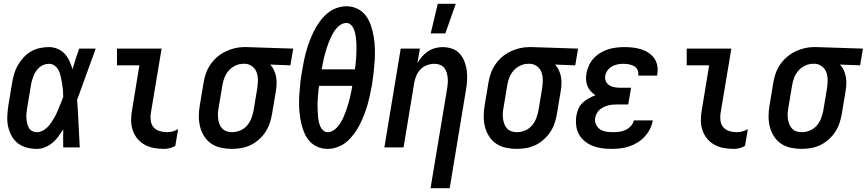

<svg xmlns="http://www.w3.org/2000/svg" viewBox="-20 -776 4564 1011"><path d="M175 8Q146 8 120 1Q94 -6 73.5 -22Q53 -38 40.5 -61.5Q28 -85 22.5 -111Q17 -137 18.5 -165Q20 -193 24 -221L44 -341Q48 -365 55 -388.5Q62 -412 74.5 -433.5Q87 -455 104.5 -474Q122 -493 144 -505.5Q166 -518 190 -523Q214 -528 238 -528Q262 -528 284 -518.5Q306 -509 321 -492.5Q336 -476 345.5 -455Q355 -434 362 -412Q370 -439 378.5 -466Q387 -493 397 -520H484Q459 -453 435 -385Q411 -317 386 -250Q391 -188 393.5 -125.5Q396 -63 400 0H313Q313 -24 312.5 -47.5Q312 -71 313 -95Q301 -76 287.5 -57.5Q274 -39 256 -24Q238 -9 217 -0.5Q196 8 175 8ZM175 -80Q189 -80 203 -87Q217 -94 228.5 -105Q240 -116 248.5 -129Q257 -142 265 -155Q273 -168 279 -182Q285 -196 291 -210Q297 -224 302.5 -238Q308 -252 313 -266Q313 -284 311.5 -301.5Q310 -319 307 -336Q304 -353 300.5 -370Q297 -387 290 -402.5Q283 -418 269.5 -429Q256 -440 238 -440Q225 -440 212 -435.5Q199 -431 188.5 -422Q178 -413 170 -401.5Q162 -390 157 -377.5Q152 -365 148.5 -352.5Q145 -340 143 -327L123 -207Q121 -194 119.5 -180Q118 -166 119 -153Q120 -140 123 -127Q126 -114 132 -103Q138 -92 149.5 -86Q161 -80 175 -80Z M845 8Q818 8 792 3.5Q766 -1 743.5 -13Q721 -25 704.5 -44.5Q688 -64 679.5 -88.5Q671 -113 670.5 -140Q670 -167 675 -194L714 -432H596V-520H831L774 -179Q771 -159 774 -139Q777 -119 789.5 -105Q802 -91 821 -85.5Q840 -80 860 -80Q875 -80 889.5 -84Q904 -88 918 -96L903 -8Q890 0 875 4Q860 8 845 8Z M1201 8Q1172 8 1144 2Q1116 -4 1093.5 -19Q1071 -34 1056 -57Q1041 -80 1034 -107Q1027 -134 1027 -163Q1027 -192 1032 -221L1052 -341Q1056 -366 1064.5 -390Q1073 -414 1088 -436Q1103 -458 1123 -475.5Q1143 -493 1167 -504.5Q1191 -516 1215.5 -522Q1240 -528 1265 -528H1281L1524 -520L1509 -432L1403 -436Q1415 -423 1422.5 -407Q1430 -391 1433.5 -373Q1437 -355 1436.5 -336Q1436 -317 1433 -299L1413 -179Q1409 -154 1401 -129.5Q1393 -105 1379 -83Q1365 -61 1344.5 -42.5Q1324 -24 1300.5 -12.5Q1277 -1 1251.5 3.5Q1226 8 1201 8ZM1202 -80Q1223 -80 1244 -88.5Q1265 -97 1280 -114Q1295 -131 1303 -151.5Q1311 -172 1315 -193L1335 -313Q1338 -334 1338 -355Q1338 -376 1331.5 -394.5Q1325 -413 1309.5 -425.5Q1294 -438 1274 -440H1260Q1240 -440 1219.5 -430.5Q1199 -421 1184.5 -404.5Q1170 -388 1162 -367.5Q1154 -347 1151 -327L1131 -207Q1128 -192 1127.5 -177.5Q1127 -163 1129 -149Q1131 -135 1136 -122Q1141 -109 1150.5 -99Q1160 -89 1173.5 -84.5Q1187 -80 1202 -80Z M1705 8Q1673 8 1646 -5.5Q1619 -19 1602 -42.5Q1585 -66 1575.5 -94.5Q1566 -123 1561 -153.5Q1556 -184 1555 -215Q1554 -246 1556 -277.5Q1558 -309 1561.5 -340.5Q1565 -372 1571 -404Q1575 -430 1580.5 -456.5Q1586 -483 1593.5 -509.5Q1601 -536 1611 -562Q1621 -588 1633.5 -613Q1646 -638 1663 -661.5Q1680 -685 1701.5 -704Q1723 -723 1750.5 -733Q1778 -743 1804 -743Q1836 -743 1863 -729.5Q1890 -716 1907 -692.5Q1924 -669 1933.5 -640.5Q1943 -612 1948 -581.5Q1953 -551 1954 -520Q1955 -489 1953 -457.5Q1951 -426 1947.5 -394.5Q1944 -363 1939 -331Q1934 -305 1928.5 -278.5Q1923 -252 1915.5 -225.5Q1908 -199 1898 -173Q1888 -147 1875.5 -122Q1863 -97 1846 -73.5Q1829 -50 1807.5 -31Q1786 -12 1758.5 -2Q1731 8 1705 8ZM1849 -411Q1851 -425 1852.5 -439Q1854 -453 1855 -466.5Q1856 -480 1856.5 -493.5Q1857 -507 1857 -520.5Q1857 -534 1856.5 -547.5Q1856 -561 1854.5 -574.5Q1853 -588 1850 -601Q1847 -614 1842 -625.5Q1837 -637 1827 -646Q1817 -655 1804 -655Q1790 -655 1776.5 -647.5Q1763 -640 1753 -628.5Q1743 -617 1735.5 -604Q1728 -591 1721.5 -577.5Q1715 -564 1710 -550.5Q1705 -537 1700.5 -523Q1696 -509 1692 -495Q1688 -481 1685 -467Q1682 -453 1679 -439Q1676 -425 1674 -411ZM1705 -80Q1719 -80 1732.5 -87.5Q1746 -95 1756 -106.5Q1766 -118 1774 -131Q1782 -144 1788 -157.5Q1794 -171 1799 -184.5Q1804 -198 1808.5 -212Q1813 -226 1817 -240Q1821 -254 1824 -268Q1827 -282 1830 -296Q1833 -310 1835 -324H1660Q1658 -310 1656.5 -296Q1655 -282 1654 -268.5Q1653 -255 1652.5 -241.5Q1652 -228 1652 -214.5Q1652 -201 1653 -187.5Q1654 -174 1655 -160.5Q1656 -147 1659 -134Q1662 -121 1667 -109.5Q1672 -98 1682 -89Q1692 -80 1705 -80Z M2247 215 2335 -313Q2337 -327 2338 -341.5Q2339 -356 2337 -370Q2335 -384 2331 -397Q2327 -410 2318 -420Q2309 -430 2296 -435Q2283 -440 2268 -440Q2249 -440 2229 -433Q2209 -426 2194.5 -411Q2180 -396 2172 -377Q2164 -358 2161 -339L2105 0H2004L2090 -520H2191L2178 -443Q2188 -461 2202 -477.5Q2216 -494 2233.5 -505.5Q2251 -517 2271 -522.5Q2291 -528 2310 -528Q2337 -528 2361 -519.5Q2385 -511 2401 -493Q2417 -475 2426 -451.5Q2435 -428 2438 -402.5Q2441 -377 2439.5 -351Q2438 -325 2433 -299L2348 215ZM2248 -600 2285 -756H2380L2325 -600Z M2701 8Q2672 8 2644 2Q2616 -4 2593.5 -19Q2571 -34 2556 -57Q2541 -80 2534 -107Q2527 -134 2527 -163Q2527 -192 2532 -221L2552 -341Q2556 -366 2564.5 -390Q2573 -414 2588 -436Q2603 -458 2623 -475.5Q2643 -493 2667 -504.5Q2691 -516 2715.5 -522Q2740 -528 2765 -528H2781L3024 -520L3009 -432L2903 -436Q2915 -423 2922.5 -407Q2930 -391 2933.5 -373Q2937 -355 2936.5 -336Q2936 -317 2933 -299L2913 -179Q2909 -154 2901 -129.5Q2893 -105 2879 -83Q2865 -61 2844.5 -42.5Q2824 -24 2800.5 -12.5Q2777 -1 2751.5 3.5Q2726 8 2701 8ZM2702 -80Q2723 -80 2744 -88.5Q2765 -97 2780 -114Q2795 -131 2803 -151.5Q2811 -172 2815 -193L2835 -313Q2838 -334 2838 -355Q2838 -376 2831.5 -394.5Q2825 -413 2809.5 -425.5Q2794 -438 2774 -440H2760Q2740 -440 2719.5 -430.5Q2699 -421 2684.5 -404.5Q2670 -388 2662 -367.5Q2654 -347 2651 -327L2631 -207Q2628 -192 2627.5 -177.5Q2627 -163 2629 -149Q2631 -135 2636 -122Q2641 -109 2650.5 -99Q2660 -89 2673.5 -84.5Q2687 -80 2702 -80Z M3199 8Q3173 8 3148 4.5Q3123 1 3100.5 -8Q3078 -17 3059 -32.5Q3040 -48 3028.5 -69Q3017 -90 3014 -115.5Q3011 -141 3015 -167Q3018 -185 3025.5 -203Q3033 -221 3048 -235Q3063 -249 3080.5 -258.5Q3098 -268 3116 -275Q3102 -283 3091 -295Q3080 -307 3073.5 -322.5Q3067 -338 3066 -355.5Q3065 -373 3068 -390Q3072 -411 3081.5 -432Q3091 -453 3106.5 -469.5Q3122 -486 3142 -498Q3162 -510 3183 -516.5Q3204 -523 3225.5 -525.5Q3247 -528 3268 -528Q3291 -528 3313 -525.5Q3335 -523 3356 -516.5Q3377 -510 3395 -498Q3413 -486 3425 -469Q3437 -452 3441 -430Q3445 -408 3441 -385L3440 -378H3340L3341 -381Q3343 -396 3336.5 -409Q3330 -422 3317.5 -428.5Q3305 -435 3290.5 -437.5Q3276 -440 3262 -440Q3247 -440 3231.5 -437Q3216 -434 3202 -426Q3188 -418 3178.5 -404.5Q3169 -391 3167 -376Q3164 -361 3170.5 -347.5Q3177 -334 3189 -326.5Q3201 -319 3216 -316.5Q3231 -314 3246 -314H3303L3288 -226H3231Q3219 -226 3207 -225Q3195 -224 3183 -221Q3171 -218 3159.5 -212.5Q3148 -207 3138 -198.5Q3128 -190 3122 -178.5Q3116 -167 3114 -155Q3111 -137 3118 -121Q3125 -105 3139 -95.5Q3153 -86 3171 -83Q3189 -80 3207 -80Q3223 -80 3240 -82Q3257 -84 3272.5 -91Q3288 -98 3301 -111.5Q3314 -125 3317 -142H3417V-140Q3413 -118 3402 -96Q3391 -74 3374 -56Q3357 -38 3336 -25Q3315 -12 3291.5 -4.5Q3268 3 3245 5.5Q3222 8 3199 8Z M3845 8Q3818 8 3792 3.5Q3766 -1 3743.5 -13Q3721 -25 3704.5 -44.5Q3688 -64 3679.5 -88.5Q3671 -113 3670.5 -140Q3670 -167 3675 -194L3714 -432H3596V-520H3831L3774 -179Q3771 -159 3774 -139Q3777 -119 3789.5 -105Q3802 -91 3821 -85.5Q3840 -80 3860 -80Q3875 -80 3889.5 -84Q3904 -88 3918 -96L3903 -8Q3890 0 3875 4Q3860 8 3845 8Z M4201 8Q4172 8 4144 2Q4116 -4 4093.5 -19Q4071 -34 4056 -57Q4041 -80 4034 -107Q4027 -134 4027 -163Q4027 -192 4032 -221L4052 -341Q4056 -366 4064.5 -390Q4073 -414 4088 -436Q4103 -458 4123 -475.5Q4143 -493 4167 -504.5Q4191 -516 4215.5 -522Q4240 -528 4265 -528H4281L4524 -520L4509 -432L4403 -436Q4415 -423 4422.5 -407Q4430 -391 4433.5 -373Q4437 -355 4436.5 -336Q4436 -317 4433 -299L4413 -179Q4409 -154 4401 -129.5Q4393 -105 4379 -83Q4365 -61 4344.5 -42.5Q4324 -24 4300.5 -12.5Q4277 -1 4251.5 3.5Q4226 8 4201 8ZM4202 -80Q4223 -80 4244 -88.5Q4265 -97 4280 -114Q4295 -131 4303 -151.5Q4311 -172 4315 -193L4335 -313Q4338 -334 4338 -355Q4338 -376 4331.5 -394.5Q4325 -413 4309.5 -425.5Q4294 -438 4274 -440H4260Q4240 -440 4219.5 -430.5Q4199 -421 4184.5 -404.5Q4170 -388 4162 -367.5Q4154 -347 4151 -327L4131 -207Q4128 -192 4127.5 -177.5Q4127 -163 4129 -149Q4131 -135 4136 -122Q4141 -109 4150.5 -99Q4160 -89 4173.5 -84.5Q4187 -80 4202 -80Z"/></svg>

Font: Iosevka Term Curly SmBd Obl
Style: Regular
Weight: 600
Italic angle: -9°
Designer: Belleve Invis
Foundry: Belleve Invis
Version: Version 32.3.0